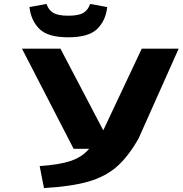

<svg xmlns="http://www.w3.org/2000/svg" viewBox="-20 -941 930 978"><path d="M92 -693H288L506 -277L702 -693H890L686 -236Q634 -144 575.5 -92.5Q517 -41 430 -16Q343 9 204 17L182 -95Q284 -102 341 -121.5Q398 -141 434 -183H355ZM130 -905 217 -921Q227 -890 251.5 -875.5Q276 -861 328 -861Q380 -861 404.5 -875.5Q429 -890 439 -921L526 -905Q519 -837 475.5 -794Q432 -751 328 -751Q224 -751 181 -793.5Q138 -836 130 -905Z"/></svg>

Font: Fix15 Mono
Style: Bold
Weight: 700
Designer: Carrois Corporate & Edenspiekermann AG
Foundry: Carrois Corporate GbR & Edenspiekermann AG
Version: Version 3.206